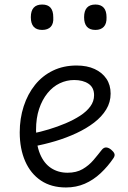

<svg xmlns="http://www.w3.org/2000/svg" viewBox="-20 -808 566 847"><path d="M271 19Q206 19 160.5 -11.5Q115 -42 91 -97Q67 -152 67 -224Q67 -285 84.5 -339Q102 -393 134.5 -433.5Q167 -474 213.5 -496.5Q260 -519 318 -519Q364 -519 397.5 -503.5Q431 -488 449.5 -460.5Q468 -433 468 -395Q468 -357 448.5 -325Q429 -293 395 -267Q361 -241 317 -220.5Q273 -200 224.5 -185.5Q176 -171 127 -162L123 -219Q158 -226 196 -237.5Q234 -249 269.5 -264Q305 -279 333.5 -297.5Q362 -316 378.5 -338.5Q395 -361 395 -388Q395 -422 370.5 -438.5Q346 -455 307 -455Q274 -455 243.5 -440.5Q213 -426 189.5 -397Q166 -368 152.5 -327.5Q139 -287 139 -235Q139 -171 156.5 -129Q174 -87 205.5 -66.5Q237 -46 278 -46Q317 -46 344.5 -62Q372 -78 392 -101.5Q412 -125 429 -147Q438 -158 448.5 -157.5Q459 -157 470 -148Q481 -139 484.5 -130.5Q488 -122 481 -111Q456 -74 424 -44Q392 -14 354 2.5Q316 19 271 19ZM166 -676Q141 -676 128.5 -690Q116 -704 116 -732Q116 -760 128.5 -774Q141 -788 166 -788Q191 -788 203 -774Q215 -760 215 -732Q217 -704 204 -690Q191 -676 166 -676ZM401 -676Q376 -676 363.5 -690Q351 -704 351 -732Q351 -760 363.5 -774Q376 -788 401 -788Q425 -788 437.5 -774Q450 -760 450 -732Q451 -704 438 -690Q425 -676 401 -676Z"/></svg>

Font: Playwrite FR Moderne Light
Style: Regular
Weight: 300
Version: Version 1.002